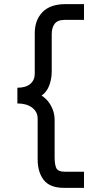

<svg xmlns="http://www.w3.org/2000/svg" viewBox="-20 -764 446 928"><path d="M386 66V144H290Q221 144 191.5 106Q162 68 162 6V-190Q162 -224 135 -244Q108 -264 64 -264V-340Q105 -340 126.5 -358.5Q148 -377 148 -408V-604Q148 -667 185.5 -705.5Q223 -744 296 -744H386V-668H294Q259 -668 244.5 -649.5Q230 -631 230 -598V-418Q230 -383 218 -351Q206 -319 181 -302Q210 -284 227 -252Q244 -220 244 -186V-4Q244 30 252 48Q260 66 294 66Z"/></svg>

Font: Liter
Style: Regular
Weight: 400
Designer: Anton Skugarov
Foundry: skugi
Version: Version 1.004; ttfautohint (v1.8.4.7-5d5b)